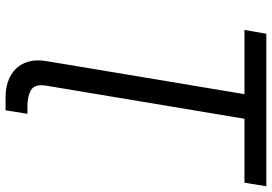

<svg xmlns="http://www.w3.org/2000/svg" viewBox="-163 -605 972 686"><g transform="rotate(90 323.0 -262.0)"><path d="M295.9 0 286.1 58.6Q279.3 101.1 302.7 113.8Q326.2 126.5 360.4 126H386.7L374 204.1H326.2Q296.4 204.1 270.5 195.1Q244.6 186 226.3 167.7Q208 149.4 200.2 122.3Q192.4 95.2 198.2 59.6L208 0ZM86.9 -649.4 100.6 -727.5H645.5L632.8 -649.4H404.3L295.9 0H208L316.4 -649.4Z"/></g></svg>

Font: Inter Tight
Style: Italic
Weight: 400
Italic angle: -9.39999°
Designer: Rasmus Andersson
Foundry: rsms
Version: Version 3.002